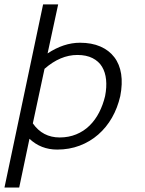

<svg xmlns="http://www.w3.org/2000/svg" viewBox="-82 -657 648 859"><path d="M456.1 -227.1Q443.8 -173.8 418.9 -130.4Q394 -86.9 357.4 -54.9Q320.8 -22.9 274.4 -5.4Q228 12.2 173.8 12.2Q101.1 12.2 49.8 -36.1L3.9 182.1H-62L110.8 -637.2H178.2L130.9 -418Q203.1 -465.8 275.9 -465.8Q328.1 -465.8 366.9 -449Q405.8 -432.1 429.4 -401.1Q453.1 -370.1 460 -326.2Q466.8 -282.2 456.1 -227.1ZM388.2 -227.1Q396 -267.1 392.6 -300.5Q389.2 -334 374.5 -358.4Q359.9 -382.8 332 -397Q304.2 -411.1 264.2 -411.1Q188 -411.1 117.2 -349.1L64.9 -105Q108.9 -42 185.1 -42Q225.1 -42 259 -55.9Q293 -69.8 318.6 -95Q344.2 -120.1 361.6 -154.1Q378.9 -188 388.2 -227.1Z"/></svg>

Font: Anonymous Pro
Style: Italic
Weight: 400
Italic angle: -12°
Monospace: yes
Designer: Mark Simonson
Version: Version 1.003